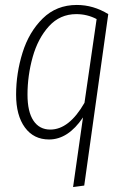

<svg xmlns="http://www.w3.org/2000/svg" viewBox="-20 -552 508 775"><path d="M315 -78Q255 11 178 11Q116 11 80.5 -37.5Q45 -86 45 -170Q45 -256 71 -339.5Q97 -423 152.5 -477.5Q208 -532 290 -532Q357 -532 417 -495L320 197L275 203ZM321 -137 370 -475Q332 -495 288 -495Q222 -495 177.5 -446Q133 -397 112 -322Q91 -247 91 -170Q91 -101 115 -65Q139 -29 183 -29Q259 -29 321 -137Z"/></svg>

Font: Fira Sans Extra Condensed ExtraLight
Style: Italic
Weight: 275
Width: 3
Italic angle: -8°
Designer: Carrois Corporate & Edenspiekermann AG
Foundry: Carrois Corporate GbR & Edenspiekermann AG
Version: Version 4.203